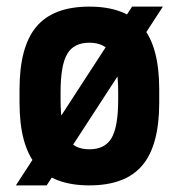

<svg xmlns="http://www.w3.org/2000/svg" viewBox="-20 -550 540 580"><path d="M28 10 379 -530H472L121 10ZM250 10Q141 10 90 -50.5Q39 -111 39 -240V-280Q39 -409 90 -469.5Q141 -530 250 -530Q359 -530 410 -469.5Q461 -409 461 -280V-240Q461 -111 410 -50.5Q359 10 250 10ZM250 -99Q297 -99 317 -133Q337 -167 337 -249V-271Q337 -353 317 -387Q297 -421 250 -421Q203 -421 183 -387Q163 -353 163 -271V-249Q163 -167 183 -133Q203 -99 250 -99Z"/></svg>

Font: M PLUS 1 Code SemiBold
Style: Regular
Weight: 600
Designer: Coji Morishita
Foundry: UNDERFOREST DESIGN
Version: Version 1.005